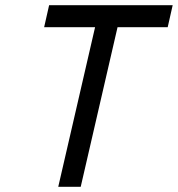

<svg xmlns="http://www.w3.org/2000/svg" viewBox="-20 -715 681 735"><path d="M168 -695H641L622 -611H430L289 0H203L344 -611H149Z"/></svg>

Font: Panefresco 500wt
Style: Italic
Weight: 700
Foundry: Campivisivi & Chank Co
Version: Version 1.000